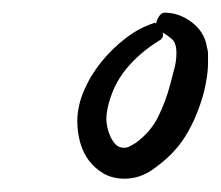

<svg xmlns="http://www.w3.org/2000/svg" viewBox="-20 -628 342 297"><path d="M301.8 -532.2Q301.8 -519.5 299.8 -507.3Q297.9 -495.1 294.9 -483.4Q284.2 -445.3 266.6 -417Q249 -388.7 216.8 -366.2Q196.3 -351.6 172.9 -351.6Q154.3 -351.6 140.6 -359.4Q127 -367.2 117.7 -379.4Q108.4 -391.6 104 -407.7Q99.6 -423.8 99.6 -440.4Q99.6 -463.9 109.9 -487.8Q120.1 -511.7 136.7 -532.2Q153.3 -552.7 174.3 -568.8Q195.3 -585 216.8 -591.8L218.8 -592.8Q219.7 -592.8 220.2 -592.3Q220.7 -591.8 221.7 -591.8Q221.7 -595.7 225.6 -602.1Q229.5 -608.4 234.4 -608.4Q256.8 -608.4 276.4 -593.8Q295.9 -579.1 299.8 -556.6Q301.8 -549.8 301.8 -543.9Q301.8 -538.1 301.8 -532.2ZM252.9 -545.9Q252.9 -561.5 246.1 -567.4Q239.3 -573.2 231.4 -578.1Q232.4 -577.1 232.4 -575.2Q232.4 -568.4 226.6 -565.4Q196.3 -546.9 175.3 -521.5Q154.3 -496.1 146.5 -460.9Q144.5 -451.2 144.5 -444.3Q144.5 -438.5 146 -431.2Q147.5 -423.8 150.9 -416.5Q154.3 -409.2 159.2 -404.3Q164.1 -399.4 171.9 -399.4Q176.8 -399.4 181.2 -401.9Q185.5 -404.3 190.4 -407.2Q212.9 -423.8 224.6 -447.3Q236.3 -470.7 243.2 -497.1Q246.1 -508.8 249.5 -521Q252.9 -533.2 252.9 -545.9Z"/></svg>

Font: Calligraffitti
Style: Regular
Weight: 400
Designer: Dathan Boardman
Foundry: Open Window
Version: Version 1.002